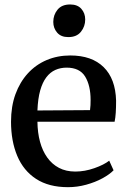

<svg xmlns="http://www.w3.org/2000/svg" viewBox="-20 -804 555 836"><path d="M276 11Q192.5 11 137.2 -25Q82 -61 55 -125.5Q28 -190 28 -274Q28 -340.5 47.2 -393.5Q66.5 -446.5 101.2 -484.5Q136 -522.5 183.2 -542.5Q230.5 -562.5 286 -562.5Q379.5 -562.5 431.2 -511.8Q483 -461 485.5 -365.5Q485.5 -335 484 -312.8Q482.5 -290.5 479 -274H143Q143.5 -226.5 154.2 -186.8Q165 -147 185.8 -118Q206.5 -89 237 -73Q267.5 -57 308 -57Q349 -57 391 -71.8Q433 -86.5 455.5 -104.5L474.5 -62.5Q457 -44.5 425.8 -27.5Q394.5 -10.5 355.5 0.2Q316.5 11 276 11ZM143 -323 372 -324.5Q373.5 -334 374 -346.2Q374.5 -358.5 374.5 -368.5Q374.5 -431.5 350.8 -470.5Q327 -509.5 270 -509.5Q243.5 -509.5 221 -499.5Q198.5 -489.5 181.8 -467.5Q165 -445.5 155 -410Q145 -374.5 143 -323ZM277 -642.5Q245.5 -642.5 228.8 -662Q212 -681.5 212 -708.5Q212 -739 230.5 -761.8Q249 -784.5 285 -784.5H286Q317.5 -784.5 334.2 -765.5Q351 -746.5 351 -719Q351 -689 332.5 -665.8Q314 -642.5 278 -642.5Z"/></svg>

Font: Merriweather 36pt Medium
Style: Regular
Weight: 500
Version: Version 2.100